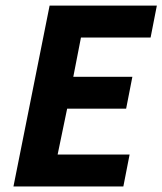

<svg xmlns="http://www.w3.org/2000/svg" viewBox="-20 -672 585 692"><path d="M28.5 0 158.8 -651.8H545.3L522.8 -536.8H271.8L244.2 -395.3H457.1L434.6 -280.3H222L187.7 -115H447.1L424.6 0Z"/></svg>

Font: Source Sans 3 VF
Style: Italic
Weight: 200
Italic angle: -11°
Designer: Paul D. Hunt
Foundry: Adobe Systems Incorporated
Version: Version 3.042;hotconv 1.0.118;makeotfexe 2.5.65603